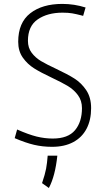

<svg xmlns="http://www.w3.org/2000/svg" viewBox="-20 -731 537 963"><path d="M53.7 -38.1 65.9 -81.5Q123 -56.2 163.8 -46.1Q204.6 -36.1 244.6 -36.1Q321.3 -36.1 356.2 -77.9Q391.1 -119.6 391.1 -188.5Q391.1 -226.6 370.8 -253.9Q350.6 -281.2 320.6 -299.3Q290.5 -317.4 239.7 -341.3Q184.6 -367.2 151.1 -388.2Q117.7 -409.2 94.5 -441.9Q71.3 -474.6 71.3 -521.5Q71.3 -617.2 131.6 -664.3Q191.9 -711.4 292.5 -711.4Q352.5 -711.4 409.2 -693.4L397 -651.4L386.2 -654.3Q361.8 -660.6 342 -664.1Q322.3 -667.5 293.9 -667.5Q218.3 -667.5 169.2 -633.8Q120.1 -600.1 120.1 -526.4Q120.1 -491.2 138.9 -466.3Q157.7 -441.4 185.5 -424.8Q213.4 -408.2 261.7 -385.7Q318.8 -358.9 353.5 -336.9Q388.2 -314.9 412.6 -278.6Q437 -242.2 437 -188.5Q437 -128.9 414.1 -85.2Q391.1 -41.5 347.2 -18.1Q303.2 5.4 241.2 5.4Q193.8 5.4 151.1 -4.6Q108.4 -14.6 53.7 -38.1ZM190.9 187.5Q206.1 142.6 211.2 115Q216.3 87.4 219.2 49.8H267.6Q256.8 152.3 225.1 211.9Z"/></svg>

Font: Selawik Light
Style: Regular
Weight: 300
Designer: Aaron Bell
Foundry: Microsoft Corporation
Version: Version 1.01